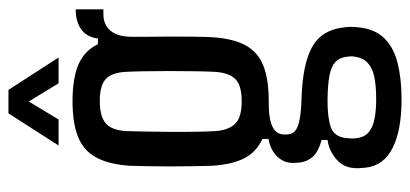

<svg xmlns="http://www.w3.org/2000/svg" viewBox="-278 -521 970 454"><g transform="rotate(-90 207.0 -294.0)"><path d="M199 170.5Q125.5 170.5 83.8 149.2Q42 128 37.5 85Q37 78 36.5 71.8Q36 65.5 36.5 59.5Q38 32.5 58 15.8Q78 -1 103 -4.5V-18.5Q74.5 -26.5 63 -39.8Q51.5 -53 49.5 -71.5Q49.5 -75 49 -80.5Q48.5 -86 49 -92Q51 -112 66.8 -126.2Q82.5 -140.5 105.5 -144V-158.5Q74 -173 59.5 -201.8Q45 -230.5 42 -278Q41.5 -296 41 -321.8Q40.5 -347.5 40.5 -375.8Q40.5 -404 41 -429.2Q41.5 -454.5 42 -472.5Q45.5 -521.5 61.5 -551.2Q77.5 -581 109.8 -594.2Q142 -607.5 194.5 -607.5Q249 -607.5 281.5 -593.5Q314 -579.5 329.5 -547.5H343Q346 -573 364 -586.5Q382 -600 412 -600V-534.5H400Q376 -534.5 361.5 -517.8Q347 -501 347 -465.5V-439Q347 -435 347.2 -415.2Q347.5 -395.5 347.5 -369.2Q347.5 -343 347.2 -318Q347 -293 346 -277.5Q343 -228.5 327.2 -199Q311.5 -169.5 279.2 -156.5Q247 -143.5 194 -143.5Q154 -144 135 -135Q116 -126 116 -106.5V-101Q116 -88.5 124.5 -81.2Q133 -74 151.5 -70.5Q170 -67 200.5 -66Q284 -63.5 324.2 -40.2Q364.5 -17 369.5 36.5Q370.5 43.5 370.5 51.5Q370.5 59.5 369.5 67Q366 106.5 344 129.2Q322 152 284.8 161.2Q247.5 170.5 199 170.5ZM199.5 110.5Q230.5 110.5 251.5 106.2Q272.5 102 284.5 91.2Q296.5 80.5 299.5 62.5Q301 56 300.8 50.5Q300.5 45 299.5 38.5Q297 22.5 286.5 13.2Q276 4 255 0Q234 -4 199.5 -4.5Q158.5 -5 134.5 2.8Q110.5 10.5 107.5 40Q106.5 49 106.5 53.2Q106.5 57.5 107 63Q109.5 82.5 121 92.5Q132.5 102.5 152.5 106.5Q172.5 110.5 199.5 110.5ZM194.5 -207.5Q231.5 -207.5 246.5 -222Q261.5 -236.5 264 -269Q265 -285.5 265.5 -314.8Q266 -344 266 -377Q266 -410 265.5 -438.8Q265 -467.5 264 -483Q262 -515 247 -529Q232 -543 195 -543Q158.5 -543 142.2 -528.8Q126 -514.5 124 -480.5Q123.5 -466 123 -437.8Q122.5 -409.5 122.2 -376.8Q122 -344 122.5 -314.8Q123 -285.5 124 -270Q126.5 -237.5 141.8 -222.5Q157 -207.5 194.5 -207.5ZM90 -640.5 166 -759H221.5L298 -640.5H237L194 -711L151.5 -640.5Z"/></g></svg>

Font: Big Shoulders
Style: Regular
Weight: 400
Designer: Patric King
Foundry: XO Type Co
Version: Version 2.002